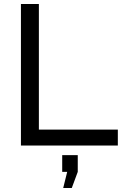

<svg xmlns="http://www.w3.org/2000/svg" viewBox="-20 -730 624 963"><path d="M297 213 317 132H292V48H370V132L340 213ZM85 0V-710H175V-80H571V0Z"/></svg>

Font: Boldmen Medium
Style: Regular
Weight: 400
Designer: Matt McInerney, Pablo Impallari, Rodrigo Fuenzalida
Foundry: LIVING CONCEPT
Version: Version 1.000